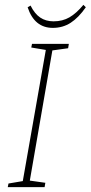

<svg xmlns="http://www.w3.org/2000/svg" viewBox="-20 -772 374 792"><path d="M196 -564 103 -27 167 -18 164 0H12L15 -15L74 -25L169 -566L109 -576L112 -591H264L261 -573ZM94 -742 106 -749Q123 -715 146 -699.5Q169 -684 201 -684Q238 -684 266.5 -700.5Q295 -717 324 -752L334 -742Q304 -699 271.5 -678Q239 -657 198 -657Q122 -657 94 -742Z"/></svg>

Font: Grenze Thin
Style: Italic
Weight: 250
Italic angle: -10°
Designer: Renata Polastri
Foundry: Omnibus-Type
Version: Version 1.002; ttfautohint (v1.8)